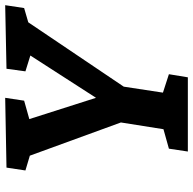

<svg xmlns="http://www.w3.org/2000/svg" viewBox="-22 -722 744 740"><g transform="rotate(-90 350.0 -352.0)"><path d="M136 0 147 -73 222 -94 248 -258 120 -609 63 -626 74 -699 343 -704 332 -631 261 -611 343 -354 506 -607 445 -626 455 -699 700 -704 689 -631 634 -615 386 -247 363 -96 434 -73 422 0Z"/></g></svg>

Font: Bitter
Style: Bold Italic
Weight: 700
Italic angle: -9°
Designer: Sol Matas, and Bitter project Authors
Foundry: Sol Matas
Version: Version 2.001